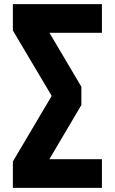

<svg xmlns="http://www.w3.org/2000/svg" viewBox="-20 -725 554 925"><path d="M42 180V53L251 -300V-226L42 -578V-705H471V-567H193L194 -608L372 -307V-219L193 84L192 42H471V180Z"/></svg>

Font: Nunito Sans 7pt Condensed Black
Style: Regular
Weight: 900
Width: 3
Designer: Vernon Adams
Foundry: Vernon Adams
Version: Version 3.101;gftools[0.9.27]